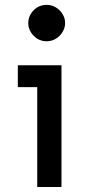

<svg xmlns="http://www.w3.org/2000/svg" viewBox="-20 -753 352 773"><path d="M168 -586.9Q136.7 -586.9 115.2 -609.4Q93.8 -631.8 93.8 -660.2Q93.8 -689.5 115.2 -711.4Q136.7 -733.4 168 -733.4Q188.5 -733.4 205.1 -723.1Q221.7 -712.9 231.9 -696.3Q242.2 -679.7 242.2 -660.2Q242.2 -641.6 231.9 -624.5Q221.7 -607.4 205.1 -597.2Q188.5 -586.9 168 -586.9ZM129.9 0V-490.2H227.5V0ZM51.8 -402.3V-490.2H227.5V-402.3Z"/></svg>

Font: Sen Medium
Style: Regular
Weight: 500
Designer: Kosal Sen, Philatype
Foundry: Philatype
Version: Version 2.000;gftools[0.9.31]